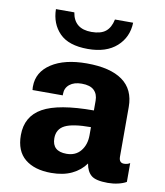

<svg xmlns="http://www.w3.org/2000/svg" viewBox="-84 -815 768 894"><g transform="rotate(10 300.0 -367.5)"><path d="M218 10Q139 10 94 -27Q49 -64 49 -139Q49 -228 123 -269.5Q197 -311 364 -311V-357Q364 -388 345.5 -406Q327 -424 287 -424Q251 -424 230 -407Q209 -390 209 -362V-355H66Q65 -368 65 -367Q65 -366 65 -372Q65 -440 127 -480.5Q189 -521 294 -521Q405 -521 463 -479.5Q521 -438 521 -355V-120Q521 -91 545 -91Q561 -91 573 -99V-10Q558 -1 534.5 4.5Q511 10 486 10Q429 10 407.5 -8Q386 -26 380 -63Q356 -29 315.5 -9.5Q275 10 218 10ZM273 -90Q316 -90 340 -119.5Q364 -149 364 -194V-232Q278 -232 241.5 -213.5Q205 -195 205 -152Q205 -90 273 -90ZM286 -588Q195 -588 152 -632Q109 -676 108 -745H195Q207 -669 289 -669Q333 -669 356 -687.5Q379 -706 387 -745H473Q471 -676 422 -632Q373 -588 286 -588Z"/></g></svg>

Font: Chivo Mono
Style: Bold
Weight: 700
Monospace: yes
Designer: Hector Gatti
Foundry: Omnibus-Type
Version: Version 1.008; ttfautohint (v1.8.4.7-5d5b)